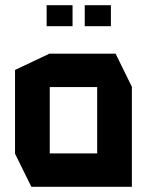

<svg xmlns="http://www.w3.org/2000/svg" viewBox="-20 -721 577 741"><path d="M172 -385V-514H426L489 -386V-385ZM101 0 38 -128V-129H355V0ZM38 -129V-451L171 -514H172V-129ZM355 0V-385H489V0ZM307 -620V-701H408V-620ZM160 -620V-701H260V-620Z"/></svg>

Font: Foldit SemiBold
Style: Regular
Weight: 600
Version: Version 1.003